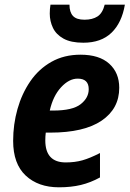

<svg xmlns="http://www.w3.org/2000/svg" viewBox="-20 -788 552 818"><path d="M231 10Q143 10 89.5 -40Q36 -90 36 -188Q36 -258 54.5 -323.5Q73 -389 109 -441.5Q145 -494 199 -524.5Q253 -555 323 -555Q403 -555 445.5 -516.5Q488 -478 488 -414Q488 -325 413 -274Q338 -223 194 -223H175Q173 -207 173 -190Q173 -96 260 -96Q299 -96 331 -105Q363 -114 406 -136V-32Q366 -10 324.5 0Q283 10 231 10ZM207 -317Q289 -317 323.5 -344Q358 -371 358 -408Q358 -453 311 -453Q274 -453 240 -416Q206 -379 192 -317ZM335 -606Q282 -606 250.5 -623.5Q219 -641 205.5 -669.5Q192 -698 192 -730Q192 -750 195 -768H276Q276 -736 291 -720Q306 -704 340 -704Q374 -704 395.5 -718Q417 -732 426 -768H512Q499 -691 455 -648.5Q411 -606 335 -606Z"/></svg>

Font: Noto Sans SemiCondensed
Style: Bold Italic
Weight: 700
Width: 4
Italic angle: -12°
Designer: Monotype Design Team
Foundry: Monotype Imaging Inc.
Version: Version 2.013; ttfautohint (v1.8.4.7-5d5b)